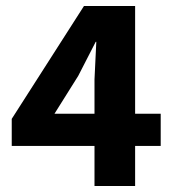

<svg xmlns="http://www.w3.org/2000/svg" viewBox="-20 -618 578 638"><path d="M259 -598H429V-240H514V-133H429V0H294V-133H19V-223ZM240 -366 161 -240H294V-354L300 -479H298Z"/></svg>

Font: Mukta Mahee ExtraBold
Style: Regular
Weight: 800
Designer: Shuchita Grover, Noopur Datye, Girish Dalvi, Yashodeep Gholap
Foundry: Ek Type
Version: Version 2.538;PS 1.000;hotconv 16.6.51;makeotf.lib2.5.65220;